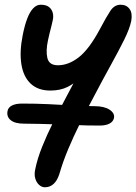

<svg xmlns="http://www.w3.org/2000/svg" viewBox="-20 -527 577 812"><path d="M170 265Q157 265 146 255.5Q135 246 129.5 229Q124 212 129 189Q138 144 158.5 93Q179 42 205.5 -11Q232 -64 258.5 -113.5Q285 -163 306.5 -204.5Q328 -246 337 -274L372 -258Q348 -227 322.5 -201Q297 -175 266 -159.5Q235 -144 193 -144Q141 -144 110 -173Q79 -202 70.5 -255Q62 -308 76 -378Q84 -419 95 -448Q106 -477 120.5 -492Q135 -507 152 -507Q175 -507 187 -497.5Q199 -488 203 -473Q207 -458 203 -441Q201 -431 197.5 -417Q194 -403 190 -387.5Q186 -372 183 -357Q173 -311 180.5 -281Q188 -251 225 -251Q270 -251 313.5 -285Q357 -319 402 -403Q430 -456 447 -481.5Q464 -507 490 -507Q515 -507 528 -489Q541 -471 535 -438Q528 -405 505.5 -359.5Q483 -314 449.5 -253.5Q416 -193 374 -113Q345 -59 318 -4.5Q291 50 268.5 103.5Q246 157 231 209Q222 237 206.5 251Q191 265 170 265ZM402 4Q379 4 349.5 3.5Q320 3 287 1.5Q254 0 219 -1Q184 -2 149 -3Q114 -4 82 -4Q43 -4 25 -19Q7 -34 12 -58Q15 -73 31 -81Q47 -89 74 -89Q129 -89 184 -86.5Q239 -84 289 -81Q339 -78 379 -78Q421 -78 443.5 -63Q466 -48 462 -28Q459 -13 443.5 -4.5Q428 4 402 4Z"/></svg>

Font: Shantell Sans Medium
Style: Italic
Weight: 500
Italic angle: -11°
Designer: Stephen Nixon, Anya Danilova, Shantell Martin
Foundry: Arrow Type
Version: Version 1.011;[c5ecc13dd]